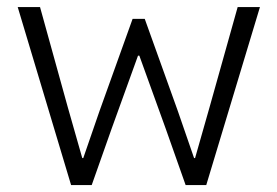

<svg xmlns="http://www.w3.org/2000/svg" viewBox="-20 -535 802 555"><path d="M31.2 -514.6H95.7L175.8 -225.6L217.8 -78.1H220.7L267.6 -213.9L363.3 -480.5H398.4L494.1 -213.9L541 -78.1H543.9L585.9 -225.6L667 -514.6H731.4L576.2 0H516.6L459 -163.1L382.8 -374H378.9L302.7 -163.1L245.1 0H185.5Z"/></svg>

Font: Reddit Sans Chocolate Light
Style: Regular
Weight: 300
Designer: Stephen Hutchings
Foundry: Reddit
Version: Version 1.013